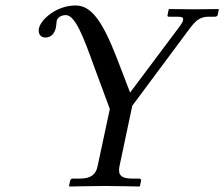

<svg xmlns="http://www.w3.org/2000/svg" viewBox="-20 -679 819 701"><path d="M324 -435 381 -281 336 -71C330 -43 313 -27 272 -27H246C241 -27 237 -24 236 -19L232 0L234 2C234 2 327 0 363 0C402 0 489 2 489 2L491 0L495 -19C496 -24 493 -27 488 -27H462C423 -27 410 -40 416 -71L463 -293L672 -574C696 -606 712 -618 742 -618H763C770 -618 774 -620 775 -625L779 -645L777 -646C777 -646 699 -645 690 -645C677 -645 598 -646 598 -646L596 -645L592 -625C591 -622 591 -618 596 -618H626C646 -618 651 -615 648 -604C647 -599 642 -590 631 -576L455 -341L407 -466C355 -599 315 -659 256 -659C186 -659 129 -608 122 -575C119 -561 124 -542 146 -542C170 -542 180 -561 184 -578C186 -588 186 -596 187 -603C191 -620 212 -624 220 -624C255 -624 285 -543 324 -435Z"/></svg>

Font: Libertinus Sans
Style: Italic
Weight: 400
Italic angle: -12°
Designer: Philipp H. Poll, Khaled Hosny
Foundry: Caleb Maclennan
Version: Version 7.050;RELEASE